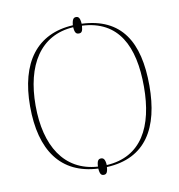

<svg xmlns="http://www.w3.org/2000/svg" viewBox="-88 -842 902 967"><g transform="rotate(-10 363.5 -358.5)"><path d="M365 45C377 45 385 39 387 9C588 0 669 -143 669 -358C669 -582 589 -715 387 -724C385 -755 377 -762 365 -762C353 -762 345 -756 342 -724C156 -714 59 -583 59 -359C59 -133 153 0 343 9C345 39 353 45 365 45ZM343 -1C172 -12 87 -152 87 -358C87 -564 172 -704 342 -714C344 -684 352 -678 365 -678C378 -678 385 -684 387 -714C572 -705 641 -565 641 -358C641 -153 567 -11 388 -1C386 -31 378 -39 365 -39C352 -39 344 -31 343 -1Z"/></g></svg>

Font: Noto Serif Display Thin
Style: Regular
Weight: 100
Designer: Monotype Design Team
Foundry: Monotype Imaging Inc.
Version: Version 2.009